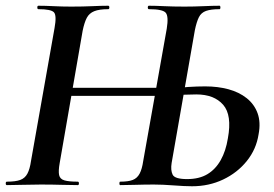

<svg xmlns="http://www.w3.org/2000/svg" viewBox="-30 -645 956 669"><path d="M639 4Q614 4 575 1Q536 -2 506 -2Q473 -2 442.5 -1Q412 0 389 0Q386 0 386 -6Q386 -12 389 -12Q417 -12 432.5 -18Q448 -24 456.5 -40Q465 -56 469 -84L551 -545Q558 -588 547.5 -600.5Q537 -613 489 -613Q485 -613 485 -619Q485 -625 489 -625Q512 -625 542 -623.5Q572 -622 613 -622Q646 -622 679 -623.5Q712 -625 735 -625Q738 -625 738 -619Q738 -613 735 -613Q705 -613 688 -607Q671 -601 663 -585Q655 -569 649 -540L568 -77Q564 -52 571.5 -36.5Q579 -21 622 -21Q664 -21 692.5 -38Q721 -55 739 -87Q757 -119 764 -163Q779 -244 747.5 -280Q716 -316 654 -316Q634 -316 612.5 -315Q591 -314 568 -312L565 -335Q595 -340 626 -342Q657 -344 685 -344Q729 -344 766 -334Q803 -324 829.5 -303Q856 -282 867.5 -250.5Q879 -219 871 -177Q863 -125 830 -84Q797 -43 747.5 -19.5Q698 4 639 4ZM-6 0Q-10 0 -10 -6Q-10 -12 -6 -12Q24 -12 40.5 -18Q57 -24 65.5 -40Q74 -56 78 -84L160 -547Q168 -591 158 -602Q148 -613 104 -613Q100 -613 100 -619Q100 -625 104 -625Q128 -625 157 -623.5Q186 -622 218 -622Q260 -622 291.5 -623.5Q323 -625 347 -625Q351 -625 351 -619Q351 -613 347 -613Q316 -613 298.5 -606Q281 -599 272.5 -583Q264 -567 258 -538L178 -77Q173 -49 176 -35Q179 -21 194.5 -16.5Q210 -12 241 -12Q245 -12 245 -6Q245 0 241 0Q214 0 183.5 -1Q153 -2 112 -2Q80 -2 48.5 -1Q17 0 -6 0ZM166 -311 171 -339H560L556 -311Z"/></svg>

Font: Cormorant Infant Light
Style: Italic
Weight: 300
Italic angle: -10°
Designer: Christian Thalmann (Catharsis Fonts)
Foundry: Catharsis Fonts
Version: Version 4.001